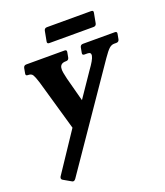

<svg xmlns="http://www.w3.org/2000/svg" viewBox="-141 -676 827 962"><g transform="rotate(-20 272.5 -194.5)"><path d="M186 -11 94 -332Q84 -364 77 -375.5Q70 -387 53 -387H51Q38 -387 41 -400L46 -427Q49 -440 62 -440H266Q279 -440 276 -427L271 -400Q268 -387 255 -387H253Q225 -387 221 -364Q219 -353 222 -337Q225 -321 229 -304L277 -123ZM253 -162 351 -306Q365 -325 374.5 -341.5Q384 -358 386 -369Q389 -387 369 -387H353Q340 -387 343 -400L348 -427Q351 -440 364 -440H534Q547 -440 544 -427L539 -400Q536 -387 523 -387H511Q497 -387 484.5 -376Q472 -365 450 -333L96 183Q87 195 77 189L35 165Q25 159 31 147L181 -78ZM459 -514Q456 -501 443 -501H207Q194 -501 197 -514L207 -567Q210 -580 223 -580H459Q472 -580 469 -567Z"/></g></svg>

Font: Young Serif Light
Style: Italic
Weight: 300
Italic angle: -10.979°
Designer: Bastien Sozeau
Foundry: NBR — Bastien Sozeau
Version: Version 5.001